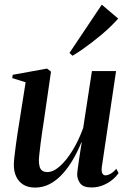

<svg xmlns="http://www.w3.org/2000/svg" viewBox="-20 -816 562 847"><path d="M134.5 11.5Q103.5 11.5 82.8 -1.5Q62 -14.5 51.5 -37Q41 -59.5 41 -89Q41 -101.5 43.8 -126.2Q46.5 -151 50.5 -179.8Q54.5 -208.5 58.2 -233.2Q62 -258 64 -269.5L93 -453L34 -471.5L36 -486L187.5 -513.5L205 -500L172.5 -276Q170 -259.5 166.2 -234.8Q162.5 -210 159.2 -184.2Q156 -158.5 153.8 -137.8Q151.5 -117 151.5 -108.5Q151.5 -92 155 -80.2Q158.5 -68.5 166.8 -62.8Q175 -57 189 -57Q215.5 -57 244.5 -83Q273.5 -109 300.5 -153.2Q327.5 -197.5 347 -251.5L385.5 -502.5H492L429 -78.5Q427 -62 431 -52.2Q435 -42.5 445.5 -42.5Q455.5 -42.5 468.2 -49.8Q481 -57 493 -71.5L503 -52.5Q492 -36 473.8 -21.5Q455.5 -7 432.5 2Q409.5 11 383.5 11Q347.5 11 334 -7Q320.5 -25 320.5 -47.5Q320.5 -52.5 322.5 -68.5Q324.5 -84.5 327.8 -106.2Q331 -128 334.5 -150Q338 -172 340.5 -188H339Q322.5 -147.5 301.5 -111.5Q280.5 -75.5 255 -47.8Q229.5 -20 199.5 -4.2Q169.5 11.5 134.5 11.5ZM286.5 -582.5 429 -795.5 501.5 -734Q487 -718 469.2 -700.5Q451.5 -683 430.8 -665.5Q410 -648 388 -631Q366 -614 343.8 -598.5Q321.5 -583 300 -570Z"/></svg>

Font: Merriweather 144pt Medium
Style: Italic
Weight: 500
Italic angle: -7.8°
Version: Version 2.101